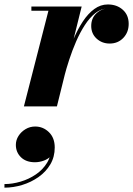

<svg xmlns="http://www.w3.org/2000/svg" viewBox="-104 -490 612 884"><path d="M6 0 119 -440.5H40.5V-460H272L158 0ZM180.5 -138Q190 -178.5 203.5 -224Q217 -269.5 235.8 -313Q254.5 -356.5 278 -392Q301.5 -427.5 330.2 -448.5Q359 -469.5 392.5 -469.5Q434 -469.5 461.2 -445.2Q488.5 -421 488.5 -380Q488.5 -341.5 463.8 -315.5Q439 -289.5 401 -289.5Q365.5 -289.5 340.8 -312.2Q316 -335 316 -370.5Q316 -407 340.8 -429.5Q365.5 -452 402.5 -452Q439 -452 463.2 -433.8Q487.5 -415.5 487.5 -380L468 -380.5Q468 -413.5 447 -432Q426 -450.5 391.5 -450.5Q361.5 -450.5 335.2 -429.8Q309 -409 286.8 -374.8Q264.5 -340.5 246.5 -299Q228.5 -257.5 214.8 -215.5Q201 -173.5 192 -138ZM-83.5 374V357.5Q-47 357.5 -9 346.2Q29 335 61 313.2Q93 291.5 112.5 259.8Q132 228 131.5 186.5H147Q147 210.5 132.8 226.2Q118.5 242 97.8 249.5Q77 257 57 257Q16 257 -7.5 234Q-31 211 -31 177Q-31 155 -18.8 135.8Q-6.5 116.5 13.8 104.5Q34 92.5 58 92.5Q94.5 92.5 121.2 118.5Q148 144.5 148 189Q148 232.5 127.8 266.8Q107.5 301 73.5 325Q39.5 349 -1.5 361.5Q-42.5 374 -83.5 374Z"/></svg>

Font: Bodoni Moda ExtraBold
Style: Italic
Weight: 800
Italic angle: -13°
Version: Version 2.005